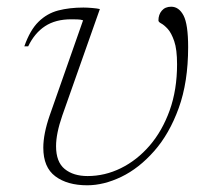

<svg xmlns="http://www.w3.org/2000/svg" viewBox="-20 -542 636 572"><path d="M540.5 -401.5Q540.5 -297.5 512.5 -220.2Q484.5 -143 439.2 -91.8Q394 -40.5 341.5 -15.2Q289 10 240 10Q180.5 10 144.8 -16.8Q109 -43.5 109 -102Q109 -143 128 -198L227.5 -481.5Q220.5 -484 210.5 -484.2Q200.5 -484.5 192 -484.5Q145.5 -484.5 114.2 -464Q83 -443.5 64 -404H52.5Q69.5 -452.5 94.8 -477.2Q120 -502 153.5 -510.8Q187 -519.5 228.5 -519.5Q240 -519.5 254.8 -518.2Q269.5 -517 277.5 -515L165.5 -197.5Q156 -170 151.5 -147.5Q147 -125 147 -106.5Q147 -59.5 172.8 -38.5Q198.5 -17.5 241 -17.5Q292.5 -17.5 340.2 -41Q388 -64.5 425.8 -108.2Q463.5 -152 485.5 -213.2Q507.5 -274.5 507.5 -350.5Q507.5 -395 499 -419.5Q490.5 -444 479.8 -455.8Q469 -467.5 460.5 -472Q452 -476.5 452 -481Q452 -498.5 462 -510.2Q472 -522 490 -522Q513 -522 526.8 -495.8Q540.5 -469.5 540.5 -401.5Z"/></svg>

Font: Newsreader 6pt ExtraLight
Style: Italic
Weight: 275
Italic angle: -17°
Designer: Hugues Gentile
Foundry: Production Type
Version: Version 1.003; ttfautohint (v1.8.3)